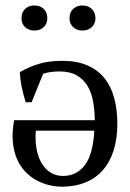

<svg xmlns="http://www.w3.org/2000/svg" viewBox="-20 -684 484 715"><path d="M201.7 -418Q189 -418 172.6 -416.3Q156.2 -414.6 140.6 -409.2L97.7 -303.2H75.7Q66.9 -331.1 61 -359.1Q55.2 -387.2 53.7 -415Q86.4 -434.6 124 -446Q161.6 -457.5 212.4 -457.5Q265.6 -457.5 304.4 -440.9Q343.3 -424.3 368.2 -393.8Q393.1 -363.3 405 -319.8Q417 -276.4 417 -223.1Q417 -166.5 402.8 -122.8Q388.7 -79.1 362.1 -49.3Q335.4 -19.5 297.4 -4.2Q259.3 11.2 211.4 11.2Q187.5 11.2 162.8 5.4Q138.2 -0.5 115.5 -12.9Q92.8 -25.4 74 -44.9Q55.2 -64.5 43.2 -92Q31.2 -119.6 27.8 -155.5Q24.4 -191.4 32.7 -236.3H333Q332.5 -273.9 326.4 -307.1Q320.3 -340.3 305.2 -365Q290 -389.6 264.9 -403.8Q239.7 -418 201.7 -418ZM214.4 -28.8Q265.6 -28.8 296.1 -69.3Q326.7 -109.9 331.1 -197.3H113.3Q110.4 -158.7 116.5 -127.7Q122.6 -96.7 136 -74.7Q149.4 -52.7 169.4 -40.8Q189.5 -28.8 214.4 -28.8ZM60.1 -616.2Q60.1 -637.7 73.2 -650.6Q86.4 -663.6 107.9 -663.6Q129.9 -663.6 143.1 -650.6Q156.2 -637.7 156.2 -616.2Q156.2 -595.7 143.1 -583Q129.9 -570.3 107.9 -570.3Q86.4 -570.3 73.2 -583Q60.1 -595.7 60.1 -616.2ZM238.8 -616.2Q238.8 -637.7 252.2 -650.6Q265.6 -663.6 286.6 -663.6Q308.6 -663.6 322 -650.6Q335.4 -637.7 335.4 -616.2Q335.4 -595.7 322 -583Q308.6 -570.3 286.6 -570.3Q265.6 -570.3 252.2 -583Q238.8 -595.7 238.8 -616.2Z"/></svg>

Font: PT Astra Serif
Style: Regular
Weight: 400
Designer: A.Korolkova, I. Chaeva
Foundry: ParaType Ltd
Version: Version 1.002